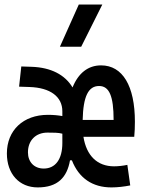

<svg xmlns="http://www.w3.org/2000/svg" viewBox="-20 -815 626 845"><path d="M146 9.8C233.4 9.8 274.9 -33.7 288.1 -109.4H296.4C327.1 -30.8 387.2 9.8 470.2 9.8C497.1 9.8 527.3 6.3 553.2 1L540.5 -89.4C521.5 -85.4 500 -83 481.9 -83C408.2 -83 360.4 -129.9 347.2 -212.9H570.8C572.8 -232.4 573.7 -256.8 573.7 -279.3C573.7 -437 519.5 -527.3 424.8 -527.3C367.7 -527.3 324.7 -493.2 299.3 -430.2C265.6 -486.3 204.1 -518.1 119.6 -521L73.7 -522.5L64 -433.6L109.9 -432.1C201.2 -429.2 254.4 -389.6 254.4 -325.2V-304.2C235.4 -307.6 213.9 -309.6 190.9 -309.6C82.5 -309.6 10.3 -241.7 10.3 -139.6C10.3 -49.8 64.5 9.8 146 9.8ZM254.4 -185.5C254.4 -114.3 224.1 -73.2 172.4 -73.2C130.9 -73.2 103 -101.6 103 -144.5C103 -196.8 137.2 -231.4 189 -231.4C214.8 -231.4 237.3 -231.4 254.4 -226.6ZM243.7 -609.4H337.4L430.2 -794.9H326.7ZM343.8 -287.1C346.2 -391.6 369.1 -436.5 416 -436.5C460.9 -436.5 480 -392.1 480 -287.1Z"/></svg>

Font: Cascadia Mono NF
Style: Regular
Weight: 400
Monospace: yes
Designer: Aaron Bell
Foundry: Saja Typeworks
Version: Version 2404.023